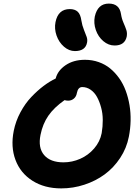

<svg xmlns="http://www.w3.org/2000/svg" viewBox="-20 -1046 782 1076"><path d="M622.1 -791Q587.9 -791 559.1 -815.4Q530.3 -839.8 517.1 -877.7Q503.9 -915.5 511.2 -953.1Q527.3 -1025.9 589.8 -1025.9Q649.4 -1025.9 658.2 -966.8Q662.1 -940.9 672.4 -917.7Q682.6 -894.5 688.2 -877.4Q693.8 -860.4 689.9 -839.8Q678.7 -791 622.1 -791ZM399.9 -759.8Q366.7 -759.8 338.4 -784.4Q310.1 -809.1 296.9 -846.9Q283.7 -884.8 291 -921.9Q305.7 -995.1 371.1 -995.1Q399.4 -995.1 415.3 -980.5Q431.2 -965.8 436 -931.2Q440.4 -903.3 450.4 -878.9Q460.4 -854.5 465.8 -838.9Q471.2 -823.2 467.8 -807.1Q458.5 -759.8 399.9 -759.8ZM323.2 9.8Q229 9.8 161.6 -33.2Q94.2 -76.2 66.7 -149.9Q39.1 -223.6 57.1 -313Q67.9 -367.2 94.5 -416.7Q121.1 -466.3 155.5 -502.4Q189.9 -538.6 224.4 -564.5Q258.8 -590.3 292 -606Q303.2 -650.4 347.7 -680.7Q392.1 -710.9 456.1 -710.9Q497.1 -710.9 533.4 -698Q569.8 -685.1 597.9 -661.9Q626 -638.7 648.2 -607.2Q670.4 -575.7 684.6 -537.4Q698.7 -499 705.8 -456.8Q712.9 -414.6 711.9 -369.4Q710.9 -324.2 702.1 -279.8Q689.5 -215.3 653.3 -160.6Q617.2 -106 566.7 -68.8Q516.1 -31.7 453.1 -11Q390.1 9.8 323.2 9.8ZM207 -290Q192.4 -217.8 227.3 -177Q262.2 -136.2 335.9 -136.2Q384.3 -136.2 429.4 -156Q474.6 -175.8 507.6 -213.9Q540.5 -252 549.8 -299.8Q556.2 -337.4 555.9 -374Q555.7 -410.6 546.6 -443.8Q537.6 -477.1 523.7 -502.4Q509.8 -527.8 488 -543Q466.3 -558.1 440.9 -558.1Q417.5 -558.1 411.1 -525.9Q407.7 -504.9 394 -493.4Q380.4 -481.9 361.8 -481.9Q350.6 -481.9 341.8 -484.9Q282.7 -443.4 251 -397.5Q219.2 -351.6 207 -290Z"/></svg>

Font: Shantell Sans Normal
Style: Bold Italic
Weight: 700
Italic angle: -11.31°
Designer: Stephen Nixon, Anya Danilova, Shantell Martin
Foundry: Arrow Type
Version: Version 1.006;[559af2be0]